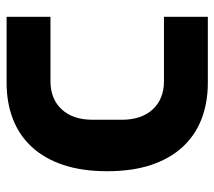

<svg xmlns="http://www.w3.org/2000/svg" viewBox="-54 -596 650 582"><g transform="rotate(90 271.0 -305.0)"><path d="M31 -133H226Q280 -133 311.5 -167Q343 -201 343 -261V-349Q343 -409 311.5 -443Q280 -477 226 -477H31V-610H231Q291 -610 340.5 -591Q390 -572 425.5 -533.5Q461 -495 480 -438Q499 -381 499 -305Q499 -229 480 -172Q461 -115 425.5 -76.5Q390 -38 340.5 -19Q291 0 231 0H31Z"/></g></svg>

Font: IBM Plex Sans Hebrew
Style: Bold
Weight: 700
Designer: Mike Abbink, Paul van der Laan, Pieter van Rosmalen, Yanek Iontef
Foundry: Bold Monday
Version: Version 1.2